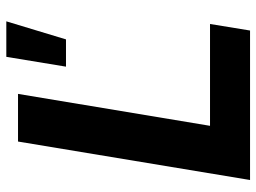

<svg xmlns="http://www.w3.org/2000/svg" viewBox="-121 -683 804 602"><g transform="rotate(-90 281.0 -382.0)"><path d="M17.6 0 138.2 -727.5H287.6L187.5 -125.5H506.8L486.3 0ZM373 -577.1 403.8 -764.2H515.1L458.5 -577.1Z"/></g></svg>

Font: Inter 20pt
Style: Bold Italic
Weight: 700
Italic angle: -9.3988°
Version: Version 4.001;git-66647c0bb